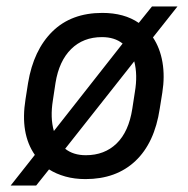

<svg xmlns="http://www.w3.org/2000/svg" viewBox="-20 -545 583 595"><path d="M245 10Q211 10 182.5 2Q154 -6 132 -20L92 30H13L88 -65Q42 -131 59 -237L67 -288Q84 -390 142.5 -447.5Q201 -505 297 -505Q365 -505 410 -474L451 -525H530L454 -429Q476 -396 483.5 -352Q491 -308 483 -258L475 -208Q459 -102 399.5 -46Q340 10 245 10ZM144 -235Q135 -180 147 -139L360 -410Q335 -430 296 -430Q238 -430 200.5 -393Q163 -356 152 -288ZM398 -260Q407 -313 396 -355L182 -84Q207 -64 246 -64Q304 -64 341.5 -100.5Q379 -137 390 -208Z"/></svg>

Font: Inria Sans
Style: Italic
Weight: 400
Italic angle: -10°
Designer: Black Foundry Team
Foundry: Black Foundry
Version: Version 1.2; ttfautohint (v1.8.3)